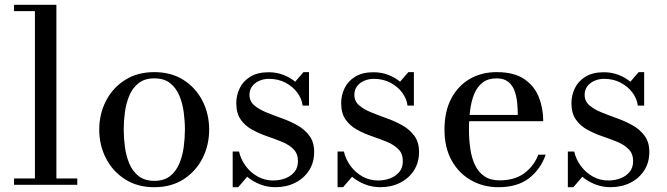

<svg xmlns="http://www.w3.org/2000/svg" viewBox="-20 -770 2778 800"><path d="M215 -750V-26.5H302V0H38.5V-26.5H125.5V-723.5H38.5V-750Z M623 10Q552.5 10 501 -23Q449.5 -56 421.5 -110.5Q393.5 -165 393.5 -230Q393.5 -295 421.5 -349.5Q449.5 -404 501 -436.8Q552.5 -469.5 623 -469.5Q693.5 -469.5 744.8 -436.8Q796 -404 823.8 -349.5Q851.5 -295 851.5 -230Q851.5 -165 823.8 -110.5Q796 -56 744.8 -23Q693.5 10 623 10ZM623 -16.5Q663.5 -16.5 688.5 -36.2Q713.5 -56 727 -88Q740.5 -120 745.5 -157.5Q750.5 -195 750.5 -230Q750.5 -265.5 745.5 -302.8Q740.5 -340 727 -372Q713.5 -404 688.5 -423.8Q663.5 -443.5 623 -443.5Q583 -443.5 557.8 -423.8Q532.5 -404 519 -372Q505.5 -340 500.5 -302.8Q495.5 -265.5 495.5 -230Q495.5 -195 500.5 -157.5Q505.5 -120 519 -88Q532.5 -56 557.8 -36.2Q583 -16.5 623 -16.5Z M949.5 10V-138.5H976Q983.5 -105.5 1004 -78Q1024.5 -50.5 1054 -34.2Q1083.5 -18 1118 -18Q1145.5 -18 1169 -27Q1192.5 -36 1207 -53.8Q1221.5 -71.5 1221.5 -98.5Q1221.5 -129.5 1203 -148.2Q1184.5 -167 1155.2 -179Q1126 -191 1093 -202.2Q1060 -213.5 1030.8 -229.5Q1001.5 -245.5 983 -271.8Q964.5 -298 964.5 -340.5Q964.5 -372.5 978.5 -402Q992.5 -431.5 1022.5 -450.2Q1052.5 -469 1099.5 -469Q1132 -469 1160.2 -458.2Q1188.5 -447.5 1210 -429.5L1244.5 -469.5H1267.5V-330H1241Q1237.5 -358.5 1219 -383.8Q1200.5 -409 1170 -425.2Q1139.5 -441.5 1100.5 -441.5Q1078.5 -441.5 1060 -433.2Q1041.5 -425 1030.5 -410.2Q1019.5 -395.5 1019.5 -375Q1019.5 -348.5 1039 -331.5Q1058.5 -314.5 1089.2 -302Q1120 -289.5 1154.2 -277.2Q1188.5 -265 1219.2 -247.8Q1250 -230.5 1269.5 -204Q1289 -177.5 1289 -137Q1289 -92.5 1267.5 -59.5Q1246 -26.5 1209.5 -8.2Q1173 10 1127 10Q1094 10 1063.8 -1.8Q1033.5 -13.5 1010 -33.5L972.5 10Z M1386.5 10V-138.5H1413Q1420.5 -105.5 1441 -78Q1461.5 -50.5 1491 -34.2Q1520.5 -18 1555 -18Q1582.5 -18 1606 -27Q1629.5 -36 1644 -53.8Q1658.5 -71.5 1658.5 -98.5Q1658.5 -129.5 1640 -148.2Q1621.5 -167 1592.2 -179Q1563 -191 1530 -202.2Q1497 -213.5 1467.8 -229.5Q1438.5 -245.5 1420 -271.8Q1401.5 -298 1401.5 -340.5Q1401.5 -372.5 1415.5 -402Q1429.5 -431.5 1459.5 -450.2Q1489.5 -469 1536.5 -469Q1569 -469 1597.2 -458.2Q1625.5 -447.5 1647 -429.5L1681.5 -469.5H1704.5V-330H1678Q1674.5 -358.5 1656 -383.8Q1637.5 -409 1607 -425.2Q1576.5 -441.5 1537.5 -441.5Q1515.5 -441.5 1497 -433.2Q1478.5 -425 1467.5 -410.2Q1456.5 -395.5 1456.5 -375Q1456.5 -348.5 1476 -331.5Q1495.5 -314.5 1526.2 -302Q1557 -289.5 1591.2 -277.2Q1625.5 -265 1656.2 -247.8Q1687 -230.5 1706.5 -204Q1726 -177.5 1726 -137Q1726 -92.5 1704.5 -59.5Q1683 -26.5 1646.5 -8.2Q1610 10 1564 10Q1531 10 1500.8 -1.8Q1470.5 -13.5 1447 -33.5L1409.5 10Z M2056.5 10Q1994 10 1943 -18.8Q1892 -47.5 1862 -101.2Q1832 -155 1832 -230Q1832 -305 1859.8 -358.5Q1887.5 -412 1936.8 -440.8Q1986 -469.5 2049.5 -469.5Q2121.5 -469.5 2163.8 -441Q2206 -412.5 2224.8 -366Q2243.5 -319.5 2243.5 -265H1899.5V-291H2137.5Q2137.5 -314.5 2135 -341Q2132.5 -367.5 2124.2 -390.8Q2116 -414 2098 -428.8Q2080 -443.5 2049.5 -443.5Q2014 -443.5 1991.5 -426.5Q1969 -409.5 1956.5 -379.8Q1944 -350 1939 -311.5Q1934 -273 1934 -230Q1934 -187 1939.8 -148.8Q1945.5 -110.5 1959.8 -81.2Q1974 -52 1998.8 -35.2Q2023.5 -18.5 2062 -18.5Q2124.5 -18.5 2164.5 -48.2Q2204.5 -78 2223 -125.5H2253.5Q2234 -67 2185.8 -28.5Q2137.5 10 2056.5 10Z M2346 10V-138.5H2372.5Q2380 -105.5 2400.5 -78Q2421 -50.5 2450.5 -34.2Q2480 -18 2514.5 -18Q2542 -18 2565.5 -27Q2589 -36 2603.5 -53.8Q2618 -71.5 2618 -98.5Q2618 -129.5 2599.5 -148.2Q2581 -167 2551.8 -179Q2522.5 -191 2489.5 -202.2Q2456.5 -213.5 2427.2 -229.5Q2398 -245.5 2379.5 -271.8Q2361 -298 2361 -340.5Q2361 -372.5 2375 -402Q2389 -431.5 2419 -450.2Q2449 -469 2496 -469Q2528.5 -469 2556.8 -458.2Q2585 -447.5 2606.5 -429.5L2641 -469.5H2664V-330H2637.5Q2634 -358.5 2615.5 -383.8Q2597 -409 2566.5 -425.2Q2536 -441.5 2497 -441.5Q2475 -441.5 2456.5 -433.2Q2438 -425 2427 -410.2Q2416 -395.5 2416 -375Q2416 -348.5 2435.5 -331.5Q2455 -314.5 2485.8 -302Q2516.5 -289.5 2550.8 -277.2Q2585 -265 2615.8 -247.8Q2646.5 -230.5 2666 -204Q2685.5 -177.5 2685.5 -137Q2685.5 -92.5 2664 -59.5Q2642.5 -26.5 2606 -8.2Q2569.5 10 2523.5 10Q2490.5 10 2460.2 -1.8Q2430 -13.5 2406.5 -33.5L2369 10Z"/></svg>

Font: Bodoni Moda 9pt
Style: Regular
Weight: 400
Designer: Owen Earl
Foundry: indestructible type
Version: Version 2.005